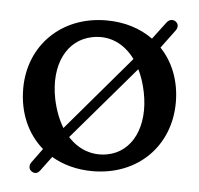

<svg xmlns="http://www.w3.org/2000/svg" viewBox="-44 -544 644 622"><g transform="rotate(5 278.0 -233.0)"><path d="M506 -466.5C513.5 -477 512.5 -488.5 502.5 -495.5C493 -501.5 481 -499.5 473 -488L431.5 -433C390.5 -462.5 339 -479 280 -479C132.5 -479 30 -375 30 -236C30 -156.5 60 -90 111 -46L77 0.5C69.5 11 71.5 23.5 80.5 29.5C91 36.5 100.5 34.5 108.5 23.5L143 -23C180.5 -1 225.5 11.5 276.5 11.5C424 11.5 526.5 -92 526.5 -233.5C526.5 -303.5 502.5 -363.5 461.5 -406.5ZM239 -421C293 -431.5 342.5 -410 377.5 -362L171 -119.5C156 -144 144 -174.5 136.5 -210C114 -322 157.5 -405.5 239 -421ZM320 -47C272 -38 226.5 -54 192 -92L396 -330.5C406.5 -309.5 414.5 -285.5 420 -258.5C442.5 -148 400.5 -62 320 -47Z"/></g></svg>

Font: dr Title
Style: Regular
Weight: 400
Version: Version 1.000;hotconv 1.0.109;makeotfexe 2.5.65596